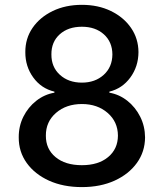

<svg xmlns="http://www.w3.org/2000/svg" viewBox="-20 -757 671 787"><path d="M315.7 9.9Q239.3 9.9 180.9 -16.5Q122.5 -43 89.5 -89Q56.5 -134.9 56.8 -193.9Q56.5 -239.7 75.8 -278.6Q95.2 -317.5 128.6 -343.8Q161.9 -370 203.1 -377.1V-381.4Q149.1 -394.2 116.3 -439.5Q83.5 -484.7 83.8 -543.3Q83.5 -599.1 113.5 -642.8Q143.5 -686.4 196 -711.8Q248.6 -737.2 315.7 -737.2Q382.5 -737.2 434.7 -711.8Q486.9 -686.4 517 -642.8Q547.2 -599.1 547.6 -543.3Q547.2 -484.4 514.2 -439.3Q481.2 -394.2 428.3 -381.4V-377.1Q469.1 -370 502.1 -343.8Q535.2 -317.5 554.7 -278.6Q574.2 -239.7 574.6 -193.9Q574.2 -134.9 541 -89Q507.8 -43 449.6 -16.5Q391.3 9.9 315.7 9.9ZM315.7 -79.9Q383.2 -79.9 423.1 -113.1Q463.1 -146.3 463.4 -201Q463.1 -257.8 421.2 -294.2Q379.3 -330.6 315.7 -330.6Q251.4 -330.6 209.5 -294.2Q167.6 -257.8 168 -201Q167.6 -146.3 207.6 -113.1Q247.5 -79.9 315.7 -79.9ZM315.7 -418.3Q370 -418.3 405.2 -450.3Q440.3 -482.2 440.7 -534.1Q440.3 -585.2 405.7 -616.3Q371.1 -647.4 315.7 -647.4Q259.2 -647.4 224.8 -616.3Q190.3 -585.2 190.7 -534.1Q190.3 -482.2 225.5 -450.3Q260.7 -418.3 315.7 -418.3Z"/></svg>

Font: Inter Zeller Medium
Style: Regular
Weight: 500
Designer: Rasmus Andersson; Joe Bland
Foundry: zeller
Version: Version 3.015;git-dec3a8cb1